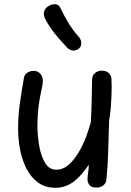

<svg xmlns="http://www.w3.org/2000/svg" viewBox="-20 -881 622 913"><path d="M244 12Q195 12 161 -13Q127 -38 106 -79Q85 -120 75.5 -170Q66 -220 66 -269Q66 -331 75 -393Q84 -455 94 -512Q96 -526 109.5 -535Q123 -544 140 -544Q160 -544 172 -530Q184 -516 184 -496Q183 -478 176.5 -450Q170 -422 164 -379.5Q158 -337 158 -274Q159 -228 167.5 -182Q176 -136 195.5 -105Q215 -74 247 -74Q280 -74 306.5 -97.5Q333 -121 354 -156.5Q375 -192 389.5 -231Q404 -270 412 -300Q415 -357 416 -408Q417 -459 418 -504Q419 -524 432.5 -534.5Q446 -545 465 -545Q478 -545 488 -540Q498 -535 504 -525.5Q510 -516 510 -502Q511 -492 511 -470.5Q511 -449 510 -422Q509 -395 506.5 -365.5Q504 -336 499 -309Q496 -235 494.5 -165Q493 -95 486 -27Q485 -11 472 0Q459 11 439 11Q413 11 404.5 -2Q396 -15 396 -30Q396 -39 397.5 -49Q399 -59 400.5 -71Q402 -83 402 -98Q387 -75 370 -55Q353 -35 334 -20Q315 -5 292.5 3.5Q270 12 244 12ZM355 -650Q339 -638 323.5 -641Q308 -644 297 -657Q279 -676 259 -699Q239 -722 222.5 -745.5Q206 -769 196 -789Q186 -808 189 -823.5Q192 -839 206 -849Q220 -860 240 -861Q260 -862 270 -838Q281 -813 304 -774.5Q327 -736 355 -705Q366 -693 366.5 -676.5Q367 -660 355 -650Z"/></svg>

Font: Playpen Sans
Style: Regular
Weight: 400
Designer: Laura Meseguer, Veronika Burian, José Scaglione, Kostas Bartsokas, Vera Evstafieva, Tom Grace, Yorlmar Campos
Foundry: TypeTogether
Version: Version 2.000